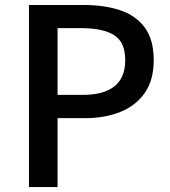

<svg xmlns="http://www.w3.org/2000/svg" viewBox="-20 -757 688 777"><path d="M97.2 0V-736.8H319.8Q401.9 -736.8 465.6 -715.8Q529.3 -694.8 565.7 -645.8Q602.1 -596.7 602.1 -513.2Q602.1 -433.1 565.9 -381.1Q529.8 -329.1 466.8 -304Q403.8 -278.8 324.2 -278.8H212.9V0ZM212.9 -373H314Q486.8 -373 486.8 -513.2Q486.8 -586.4 441.9 -614.7Q397 -643.1 309.1 -643.1H212.9Z"/></svg>

Font: Source Han Sans CN Medium
Style: Regular
Weight: 500
Designer: Ryoko NISHIZUKA  (kana, bopomofo & ideographs); Paul D. Hunt (Latin, Greek & Cyrillic); Sandoll Communications , Soo-you
Foundry: Adobe
Version: Version 2.004;hotconv 1.0.118;makeotfexe 2.5.65603